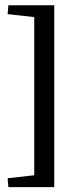

<svg xmlns="http://www.w3.org/2000/svg" viewBox="-20 -624 281 750"><path d="M191.9 -603.5V106.9H113.8V-603.5ZM191.9 -603.5 184.1 -549.3 9.8 -568.8 12.7 -603.5ZM184.1 52.7 191.9 106.9H12.7L9.8 72.3Z"/></svg>

Font: Markazi Text Medium
Style: Regular
Weight: 500
Designer: Borna Izadpanah (Arabic designer), Fiona Ross (Arabic design director) and Florian Runge (Latin designer)
Foundry: Borna Izadpanah and Florian Runge
Version: Version 1.001